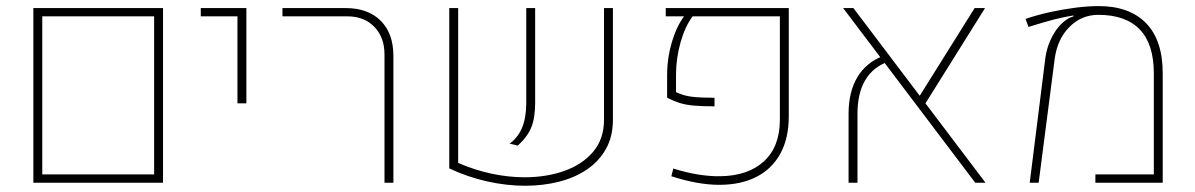

<svg xmlns="http://www.w3.org/2000/svg" viewBox="-20 -591 3864 621"><path d="M87.9 0V-564.9H507.3V0ZM116.7 -26.9H478.5V-538.1H116.7Z M748 -256.8V-538.1H629.4V-564.9H776.9V-256.8Z M1223.6 0V-415Q1223.6 -470.2 1190.7 -504.2Q1157.7 -538.1 1104 -538.1H893.6V-564.9H1097.7Q1170.4 -564.9 1211.4 -523.9Q1252.4 -482.9 1252.4 -409.7V0Z M1461.9 -564.9V-64Q1513.7 -41.5 1568.8 -29.5Q1624 -17.6 1676.8 -17.6Q1746.6 -17.6 1804.9 -38.1Q1863.3 -58.6 1898.4 -100.1Q1933.6 -141.6 1933.6 -203.6V-564.9H1962.4V-203.6Q1962.4 -149.4 1939.9 -109.4Q1917.5 -69.3 1878.2 -42.7Q1838.9 -16.1 1787.6 -3.2Q1736.3 9.8 1678.7 9.8Q1618.2 9.8 1554.9 -4.4Q1491.7 -18.6 1433.1 -46.4V-564.9ZM1628.4 -126.5Q1655.8 -146.5 1668.9 -178.7Q1682.1 -210.9 1682.1 -258.8V-564.9H1710.9V-258.8Q1710.9 -210 1698.5 -179.2Q1686 -148.4 1654.8 -120.1Z M2306.2 6.8Q2271.5 6.8 2232.7 -0.2Q2193.8 -7.3 2151.4 -21L2157.7 -45.9Q2199.7 -32.7 2237.8 -26.6Q2275.9 -20.5 2309.1 -21Q2399.4 -22 2450.9 -69.3Q2502.4 -116.7 2502.4 -203.6V-538.1H2220.2Q2196.3 -506.8 2181.4 -454.8Q2166.5 -402.8 2166.5 -349.1V-293Q2189 -282.2 2213.9 -278.6Q2238.8 -274.9 2291 -274.9V-247.1Q2252 -247.1 2225.8 -249.3Q2199.7 -251.5 2179.7 -257.6Q2159.7 -263.7 2137.7 -274.9V-351.1Q2137.7 -402.3 2152.8 -453.9Q2168 -505.4 2192.4 -538.1H2133.3V-564.9H2531.2V-215.3Q2531.2 -143.6 2503.9 -94Q2476.6 -44.4 2426.3 -18.8Q2376 6.8 2306.2 6.8Z M3134.3 0 2707 -564.9H2740.2L3167.5 0ZM2724.6 0V-222.7Q2724.6 -293.9 2753.2 -341.6Q2781.7 -389.2 2836.9 -410.2L2854.5 -392.6Q2753.4 -356.4 2753.4 -222.7V0ZM3166 -564.9 2962.9 -240.2 2941.4 -259.8 3132.3 -564.9Z M3310.5 0 3360.8 -401.4Q3366.2 -443.4 3386.7 -479Q3407.2 -514.6 3435.5 -531.2Q3439.5 -533.7 3443.8 -535.2Q3448.2 -536.6 3452.1 -538.1L3451.7 -541Q3423.3 -536.6 3389.6 -528.1Q3356 -519.5 3306.6 -503.9L3296.9 -529.8Q3334 -542.5 3376 -551.8Q3418 -561 3459 -566.2Q3500 -571.3 3533.7 -571.3Q3632.8 -571.3 3686.8 -516.1Q3740.7 -460.9 3740.7 -353.5V0H3522.9V-26.9H3711.9V-353.5Q3711.9 -448.7 3666.3 -495.8Q3620.6 -543 3532.7 -543Q3477.5 -543 3438.5 -503.4Q3399.4 -463.9 3391.1 -399.4L3339.4 0Z"/></svg>

Font: Heebo Thin
Style: Regular
Weight: 250
Designer: Oded Ezer
Foundry: Ezer Type House
Version: Version 3.100